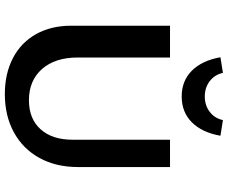

<svg xmlns="http://www.w3.org/2000/svg" viewBox="-92 -818 918 773"><g transform="rotate(90 366.5 -432.0)"><path d="M211 -861 274 -871Q281 -838 307 -818Q333 -798 369 -798Q405 -798 431 -818Q457 -838 464 -871L527 -861Q514 -787 473 -746Q432 -705 369 -705Q306 -705 265 -746Q224 -787 211 -861ZM84 -260V-658H212V-287Q212 -195 258.5 -142.5Q305 -90 384 -90Q459 -90 501 -137Q543 -184 543 -265V-658H653V-287Q653 -199 616.5 -132.5Q580 -66 513.5 -29.5Q447 7 359 7Q277 7 214.5 -25.5Q152 -58 118 -118.5Q84 -179 84 -260Z"/></g></svg>

Font: Ysabeau SC
Style: Bold
Weight: 700
Designer: Christian Thalmann (Catharsis Fonts)
Version: Version 0.003